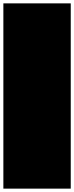

<svg xmlns="http://www.w3.org/2000/svg" viewBox="-20 -1120 440 1140"><path d="M0 0H400V-1100H0ZM0 0Q0 0 0 0Q0 0 0 0Q0 0 0 0Q0 0 0 0Q0 0 0 0Q0 0 0 0H400Q400 0 400 0Q400 0 400 0Q400 0 400 0Q400 0 400 0Q400 0 400 0Q400 0 400 0ZM0 -1100Q0 -1100 0 -1100Q0 -1100 0 -1100Q0 -1100 0 -1100Q0 -1100 0 -1100Q0 -1100 0 -1100Q0 -1100 0 -1100H400Q400 -1100 400 -1100Q400 -1100 400 -1100Q400 -1100 400 -1100Q400 -1100 400 -1100Q400 -1100 400 -1100Q400 -1100 400 -1100Z"/></svg>

Font: Wavefont
Style: Regular
Weight: 400
Monospace: yes
Version: Version 3.003